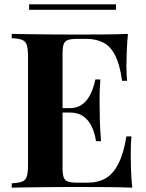

<svg xmlns="http://www.w3.org/2000/svg" viewBox="-20 -864 674 884"><path d="M569 -708Q565 -664 563.5 -623Q562 -582 562 -560Q562 -540 563 -522Q564 -504 565 -492H542Q532 -565 511 -607.5Q490 -650 456.5 -667.5Q423 -685 378 -685H337Q308 -685 293 -680Q278 -675 273 -660Q268 -645 268 -614V-94Q268 -63 273 -48Q278 -33 293 -28Q308 -23 337 -23H386Q431 -23 465.5 -42.5Q500 -62 524.5 -109Q549 -156 562 -236H585Q582 -204 582 -152Q582 -129 583 -87Q584 -45 589 0Q538 -2 474 -2.5Q410 -3 360 -3Q335 -3 296 -3Q257 -3 212 -2.5Q167 -2 121 -1.5Q75 -1 34 0V-20Q66 -22 82 -28Q98 -34 103.5 -52Q109 -70 109 -106V-602Q109 -639 103.5 -656.5Q98 -674 81.5 -680.5Q65 -687 34 -688V-708Q75 -707 121 -706.5Q167 -706 212 -705.5Q257 -705 296 -705Q335 -705 360 -705Q406 -705 464.5 -705.5Q523 -706 569 -708ZM413 -366Q413 -366 413 -356Q413 -346 413 -346H238Q238 -346 238 -356Q238 -366 238 -366ZM442 -498Q438 -441 438.5 -411Q439 -381 439 -356Q439 -331 440 -301Q441 -271 445 -214H422Q417 -249 403.5 -279Q390 -309 365 -327.5Q340 -346 300 -346V-366Q330 -366 351 -378.5Q372 -391 385.5 -411.5Q399 -432 407 -455Q415 -478 419 -498ZM514 -844V-819H114V-844Z"/></svg>

Font: Playfair Display
Style: Bold
Weight: 700
Designer: Claus Eggers Sørensen
Foundry: Claus Eggers Sørensen
Version: Version 1.203